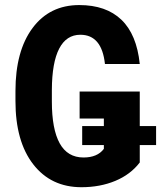

<svg xmlns="http://www.w3.org/2000/svg" viewBox="-20 -741 657 770"><path d="M540.5 -235.4H606V-159.2H540.5V-89.4Q503.4 -41 442.4 -15.6Q381.3 9.8 306.6 9.8Q184.6 9.8 113.3 -82Q42 -173.8 42 -335.9V-376Q42 -536.6 110.6 -628.7Q179.2 -720.7 297.9 -720.7Q405.3 -720.7 466.8 -661.9Q528.3 -603 540.5 -484.4H400.9Q388.2 -601.6 302.2 -601.6Q246.1 -601.6 217.3 -545.9Q188.5 -490.2 188 -380.9V-334Q188 -222.7 219.5 -166Q251 -109.4 314.9 -109.4Q370.6 -109.4 396.5 -144V-159.2H309.6V-235.4H396.5V-265.6H299.3V-374H540.5Z"/></svg>

Font: Roboto Condensed
Style: Bold
Weight: 700
Designer: Google
Version: Version 2.134; 2016